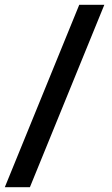

<svg xmlns="http://www.w3.org/2000/svg" viewBox="-58 -720 464 796"><path d="M374.5 -700 66 56H-38L270.5 -700Z"/></svg>

Font: Urbanist SemiBold
Style: Italic
Weight: 600
Italic angle: -8°
Designer: Corey Hu
Foundry: Corey Hu
Version: Version 1.321; ttfautohint (v1.8.4.7-5d5b)